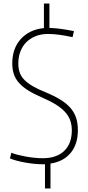

<svg xmlns="http://www.w3.org/2000/svg" viewBox="-20 -910 493 1080"><path d="M220 14Q199 14 173.5 11.5Q148 9 122.5 4.5Q97 0 74.5 -6Q52 -12 36 -19L44 -51Q57 -45 78.5 -39.5Q100 -34 124.5 -29.5Q149 -25 174 -22.5Q199 -20 220 -20Q298 -20 341 -61Q384 -102 384 -177Q384 -207 375 -232.5Q366 -258 346 -280Q326 -302 295 -321.5Q264 -341 220 -360Q173 -380 140 -400.5Q107 -421 87 -443.5Q67 -466 58 -493Q49 -520 49 -553Q49 -638 97.5 -691Q146 -744 227 -752V-890H258V-753Q290 -752 323 -747.5Q356 -743 396 -735L388 -701Q342 -711 309 -715Q276 -719 250 -719Q212 -719 181.5 -707Q151 -695 129 -673.5Q107 -652 95 -621Q83 -590 83 -553Q83 -525 90.5 -503Q98 -481 116 -462Q134 -443 163 -426Q192 -409 234 -392Q285 -371 320.5 -349Q356 -327 377.5 -301.5Q399 -276 408.5 -246Q418 -216 418 -177Q418 -99 377.5 -50Q337 -1 264 10V150H233V14H220Z"/></svg>

Font: Encode Sans Compressed
Style: Thin
Weight: 100
Designer: Pablo Impallari, Andres Torresi
Foundry: Pablo Impallari, Andres Torresi
Version: Version 1.000; ttfautohint (v1.00) -l 8 -r 50 -G 200 -x 14 -